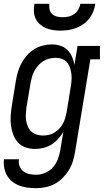

<svg xmlns="http://www.w3.org/2000/svg" viewBox="-21 -770 542 1003"><path d="M167 213Q144 213 122 210Q100 207 80 199.5Q60 192 43 178.5Q26 165 15.5 146.5Q5 128 1 106Q-3 84 0 62H78Q75 80 81 97Q87 114 100.5 124.5Q114 135 131.5 139Q149 143 167 143Q191 143 215 133Q239 123 256 103.5Q273 84 281.5 60.5Q290 37 294 13L310 -81Q298 -61 282 -43.5Q266 -26 246.5 -14Q227 -2 205 3Q183 8 161 8Q161 8 161 8Q161 8 161 8Q135 8 111.5 -0.5Q88 -9 72 -27Q56 -45 47.5 -68.5Q39 -92 36 -116.5Q33 -141 35 -167.5Q37 -194 41 -219L62 -349Q66 -373 73 -396Q80 -419 91.5 -440.5Q103 -462 120 -481Q137 -500 158 -513Q179 -526 203 -532Q227 -538 250 -538Q273 -538 294.5 -531Q316 -524 331.5 -508.5Q347 -493 355.5 -473Q364 -453 368 -431L384 -530H501V-460H451L371 24Q367 49 359.5 73Q352 97 338.5 119Q325 141 306 160Q287 179 264 191Q241 203 216.5 208Q192 213 167 213ZM204 -62Q219 -62 234.5 -65.5Q250 -69 263.5 -77.5Q277 -86 288.5 -98Q300 -110 307.5 -124Q315 -138 319.5 -153Q324 -168 327 -183L348 -313Q351 -330 352.5 -348Q354 -366 352 -382.5Q350 -399 345 -415Q340 -431 329.5 -443.5Q319 -456 303.5 -462Q288 -468 270 -468Q254 -468 237.5 -464Q221 -460 206 -451Q191 -442 179.5 -429Q168 -416 159.5 -401Q151 -386 146.5 -370Q142 -354 139 -338L117 -208Q115 -191 114 -173.5Q113 -156 115.5 -140Q118 -124 124.5 -109Q131 -94 142.5 -83Q154 -72 170 -67Q186 -62 203 -62ZM295 -610Q275 -610 255.5 -613Q236 -616 218.5 -623.5Q201 -631 187 -643.5Q173 -656 165 -673Q157 -690 156 -710Q155 -730 159 -750H237Q235 -735 238 -720.5Q241 -706 251.5 -696.5Q262 -687 276.5 -683.5Q291 -680 306 -680Q322 -680 337.5 -683.5Q353 -687 366.5 -696.5Q380 -706 388 -720Q396 -734 399 -750H477Q474 -729 466 -709.5Q458 -690 445 -673Q432 -656 414 -643.5Q396 -631 376 -623.5Q356 -616 335.5 -613Q315 -610 295 -610Z"/></svg>

Font: Iosevka Slab Oblique
Style: Regular
Weight: 400
Italic angle: -9°
Monospace: yes
Designer: Belleve Invis
Foundry: Belleve Invis
Version: Version 11.1.1; ttfautohint (v1.8.3)